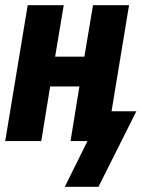

<svg xmlns="http://www.w3.org/2000/svg" viewBox="-20 -540 542 735"><path d="M228 175 315 0H250L284 -209H172L138 0H0L86 -520H224L191 -323H303L336 -520H474L407 -114H502L357 175Z"/></svg>

Font: Iosevka Curly Heavy
Style: Italic
Weight: 900
Italic angle: -9°
Monospace: yes
Designer: Belleve Invis
Foundry: Belleve Invis
Version: Version 22.1.2; ttfautohint (v1.8.4)